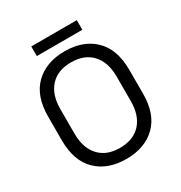

<svg xmlns="http://www.w3.org/2000/svg" viewBox="-195 -974 1059 1125"><g transform="rotate(-30 334.5 -411.0)"><path d="M334 14Q209 14 134.5 -58.5Q60 -131 60 -270V-430Q60 -569 134.5 -641.5Q209 -714 334 -714Q460 -714 534.5 -641.5Q609 -569 609 -430V-270Q609 -131 534.5 -58.5Q460 14 334 14ZM334 -61Q425 -61 475 -115.5Q525 -170 525 -267V-433Q525 -530 475 -584.5Q425 -639 334 -639Q244 -639 194 -584.5Q144 -530 144 -433V-267Q144 -170 194 -115.5Q244 -61 334 -61ZM180 -771V-836H488V-771Z"/></g></svg>

Font: Space Grotesk Light
Style: Regular
Weight: 400
Version: Version 2.000